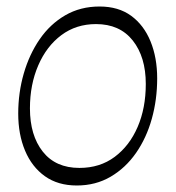

<svg xmlns="http://www.w3.org/2000/svg" viewBox="-20 -560 540 590"><path d="M216 10Q158 10 118 -18.5Q78 -47 57 -97Q36 -147 36 -211Q36 -275 53 -334Q70 -393 102 -439.5Q134 -486 180.5 -513Q227 -540 286 -540Q344 -540 383 -511.5Q422 -483 442.5 -433Q463 -383 463 -319Q463 -254 446.5 -195Q430 -136 398 -90Q366 -44 320 -17Q274 10 216 10ZM224 -44Q287 -44 332.5 -78Q378 -112 403 -170Q428 -228 428 -302Q428 -385 388 -435.5Q348 -486 275 -486Q214 -486 168.5 -452Q123 -418 97.5 -359Q72 -300 72 -227Q72 -144 111.5 -94Q151 -44 224 -44Z"/></svg>

Font: Spectral SC Light
Style: Italic
Weight: 300
Italic angle: -10°
Designer: Jean-Baptiste Levee
Foundry: Production Type
Version: Version 2.001